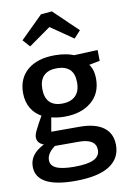

<svg xmlns="http://www.w3.org/2000/svg" viewBox="-110 -877 790 1182"><g transform="rotate(-10 284.5 -285.5)"><path d="M261 241Q139 241 79 207.5Q19 174 19 110Q19 62 52 27.5Q85 -7 149 -30L148 -6Q112 -8 90.5 -23.5Q69 -39 69 -65Q69 -73 71.5 -82.5Q74 -92 81.5 -107.5Q89 -123 101.5 -146.5Q114 -170 135 -206L136 -186Q89 -209 64 -250.5Q39 -292 39 -348Q39 -439 100.5 -491Q162 -543 271 -543Q348 -543 402 -517L373 -522L537 -529L538 -461L454 -445L462 -459Q479 -441 488 -415.5Q497 -390 497 -356Q497 -265 434 -212.5Q371 -160 266 -160Q212 -160 164 -176L187 -188L167 -73L147 -83H345Q444 -83 495.5 -44.5Q547 -6 547 67Q547 151 475.5 196Q404 241 261 241ZM271 154Q355 154 393.5 135Q432 116 432 77Q432 42 405 24.5Q378 7 326 7H157L186 0Q124 40 124 87Q124 121 159.5 137.5Q195 154 271 154ZM265 -242Q319 -242 348.5 -270.5Q378 -299 378 -354Q378 -409 350.5 -435.5Q323 -462 270 -462Q216 -462 188 -434Q160 -406 160 -352Q160 -298 186.5 -270Q213 -242 265 -242ZM132 -623 92 -668 232 -806 301 -812 451 -668 410 -623 227 -749 309 -748Z"/></g></svg>

Font: Bitter Thin SemiBold
Style: Regular
Weight: 600
Version: Version 2.002